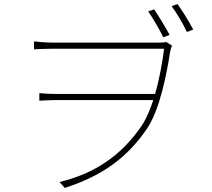

<svg xmlns="http://www.w3.org/2000/svg" viewBox="-20 -870 1040 942"><path d="M812 -699C791 -738 758 -792 736 -824L707 -814C730 -781 762 -727 781 -687ZM239 -661C200 -661 163 -665 147 -667V-628C166 -629 199 -631 239 -631H785C778 -570 763 -486 741 -409H254C222 -409 198 -411 173 -413V-376C198 -377 222 -379 254 -379H732C716 -331 698 -288 677 -256C578 -109 447 -19 272 23L298 52C475 -5 602 -92 702 -240C762 -330 796 -494 815 -618C818 -633 822 -641 824 -646L796 -664C789 -662 779 -661 765 -661ZM822 -840C846 -807 877 -756 897 -713L928 -725C906 -767 874 -818 851 -850Z"/></svg>

Font: Noto Sans CJK Thin
Style: Regular
Weight: 100
Designer: Ryoko NISHIZUKA (kana & ideographs); Paul D. Hunt (Latin, Greek & Cyrillic); Wenlong ZHANG (bopomofo); Sandoll Communica
Foundry: Adobe Systems Incorporated
Version: Version 1.000;PS 1;hotconv 1.0.78;makeotf.lib2.5.61930